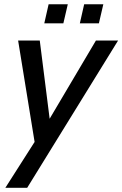

<svg xmlns="http://www.w3.org/2000/svg" viewBox="-20 -680 580 910"><path d="M189.9 -569.3 210.4 -659.7H301.3L280.3 -569.3ZM358.4 -569.3 378.9 -659.7H469.7L448.7 -569.3ZM5.4 210 144 -7.3 65.9 -487.8H168.5L215.3 -117.2L434.6 -487.8H539.6L108.9 210Z"/></svg>

Font: HK Grotesk Medium Italic
Style: Regular
Weight: 500
Italic angle: -13°
Designer: Alfredo Marco Pradil and Stefan Peev
Foundry: Hanken Design Co.
Version: Version 1.000;PS 001.000;hotconv 1.0.88;makeotf.lib2.5.64775